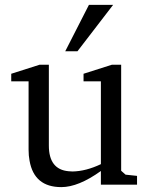

<svg xmlns="http://www.w3.org/2000/svg" viewBox="-20 -756 609 786"><path d="M26 -423V-454L142 -491H180V-160Q180 -62 261 -55Q269 -54 277 -54Q332 -55 393 -84V-423H322V-454L438 -491H476V-57L494 -41L541 -36V0H393V-56Q301 10 231 10Q120 10 101 -98Q97 -119 97 -143V-423ZM247 -546 344 -736H443L297 -546Z"/></svg>

Font: Khartiya
Style: Regular
Weight: 500
Version: Version 1.0.1